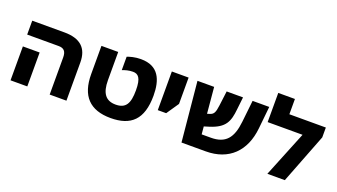

<svg xmlns="http://www.w3.org/2000/svg" viewBox="-65 -1289 3209 1830"><g transform="rotate(20 1539.5 -374.0)"><path d="M472 0H642V-387C642 -533 562 -605 401 -605H75V-464H394C447 -464 472 -439 472 -376ZM75 0H245V-344H75Z M1093 12C1298 12 1406 -86 1406 -328C1406 -489 1355 -615 1176 -615C1111 -615 1066 -600 1038 -590V-454C1068 -465 1101 -476 1144 -476C1197 -476 1231 -447 1231 -319C1231 -185 1197 -125 1094 -125C995 -125 947 -186 947 -319V-605H777V-319C777 -98 882 12 1093 12Z M1491 -213H1576L1661 -338V-605H1491Z M2456 -380 2479 -605H2310L2286 -385C2268 -216 2205 -139 2056 -139H1963L1956 -217L2005 -232C2160 -280 2186 -353 2199 -479L2213 -605H2047L2028 -455C2019 -384 2008 -361 1970 -349L1944 -341L1920 -605H1751L1809 0H2055C2288 0 2432 -141 2456 -380Z M2683 -605V-760H2514V-464H2868L2680 0H2857L3053 -505V-605Z"/></g></svg>

Font: Noto Sans Hebrew Extra
Style: Regular
Weight: 800
Designer: Monotype Design Team
Foundry: Monotype Imaging Inc.
Version: Version 1.902